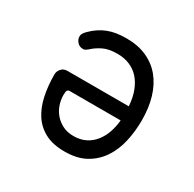

<svg xmlns="http://www.w3.org/2000/svg" viewBox="-130 -699 859 848"><g transform="rotate(30 300.0 -275.0)"><path d="M140 -423Q123 -423 111.5 -435.5Q100 -448 100 -464Q100 -472 104 -479Q108 -486 118 -496Q135 -513 153 -525Q171 -537 191.5 -545Q212 -553 235 -556.5Q258 -560 286 -560Q344 -560 388.5 -540Q433 -520 463 -483.5Q493 -447 508.5 -395.5Q524 -344 524 -280Q524 -223 512 -170.5Q500 -118 473 -78Q446 -38 403 -14Q360 10 296 10Q237 10 197 -11Q157 -32 133 -69Q109 -106 98.5 -156Q88 -206 88 -263Q88 -279 99.5 -292Q111 -305 130 -305H443Q440 -349 427 -382Q414 -415 394 -436.5Q374 -458 346.5 -469.5Q319 -481 285 -481Q240 -481 212 -467Q184 -453 165 -435Q158 -429 153 -426Q148 -423 140 -423ZM443 -233H181Q176 -233 172 -228Q168 -223 168 -203Q168 -180 176 -156Q184 -132 200 -113Q216 -94 240 -81.5Q264 -69 296 -69Q331 -69 357 -82Q383 -95 401 -117.5Q419 -140 429.5 -169.5Q440 -199 443 -233Z"/></g></svg>

Font: Maple Mono NL Light
Style: Regular
Weight: 300
Monospace: yes
Designer: subframe7536
Version: Version 7.000